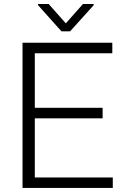

<svg xmlns="http://www.w3.org/2000/svg" viewBox="-20 -920 609 940"><path d="M532.2 -51.3V0H90.3V-710.9H529.8V-659.2H150.4V-392.1H482.4V-340.8H150.4V-51.3ZM218.3 -900.4 302.2 -805.7 386.2 -900.4H438.5V-894.5L323.2 -766.6H280.8L166 -895V-900.4Z"/></svg>

Font: Vazirmatn UI FD ExtraLight
Style: Regular
Weight: 200
Designer: Saber Rastikerdar
Foundry: Saber Rastikerdar
Version: Version 33.003